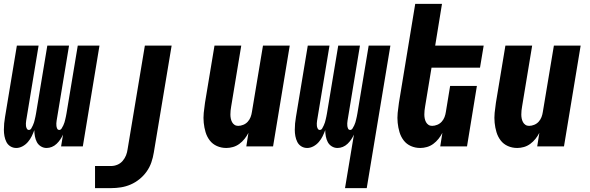

<svg xmlns="http://www.w3.org/2000/svg" viewBox="-20 -755 3040 990"><path d="M64 8Q47 8 33.5 -0.5Q20 -9 13 -23Q6 -37 3 -53Q0 -69 0 -85.5Q0 -102 1.5 -118.5Q3 -135 6 -152L67 -520H179L115 -133Q114 -126 113.5 -119Q113 -112 114 -105Q115 -98 118.5 -91.5Q122 -85 129 -85Q137 -85 141.5 -93Q146 -101 149.5 -108.5Q153 -116 155.5 -124Q158 -132 159.5 -139.5Q161 -147 163 -155Q165 -163 166 -171L224 -520H336L272 -133Q271 -126 270.5 -119Q270 -112 271 -105Q272 -98 275 -91.5Q278 -85 286 -85Q293 -85 298 -93Q303 -101 306.5 -108.5Q310 -116 312.5 -124Q315 -132 316.5 -139.5Q318 -147 320 -155Q322 -163 323 -171L381 -520H493L407 0H295L305 -61Q299 -48 291 -36Q283 -24 272 -13.5Q261 -3 247.5 2.5Q234 8 220 8Q204 8 190.5 -0.5Q177 -9 170 -22.5Q163 -36 160 -52Q157 -68 157 -84Q151 -68 143.5 -52.5Q136 -37 124 -23Q112 -9 96 -0.5Q80 8 64 8Z M470 215V101H553Q569 101 585 94.5Q601 88 612.5 74.5Q624 61 630 45.5Q636 30 638 14L727 -520H865L773 32Q769 57 760.5 82Q752 107 736.5 129Q721 151 699.5 168.5Q678 186 653.5 196.5Q629 207 603.5 211Q578 215 553 215Z M1147 8Q1121 8 1098.5 -2Q1076 -12 1061.5 -31Q1047 -50 1040 -73.5Q1033 -97 1030.5 -122Q1028 -147 1030.5 -173Q1033 -199 1037 -225L1086 -520H1224L1172 -206Q1170 -195 1169 -185Q1168 -175 1168 -164.5Q1168 -154 1170 -144Q1172 -134 1176.5 -125.5Q1181 -117 1189 -111.5Q1197 -106 1208 -106Q1221 -106 1234.5 -111.5Q1248 -117 1257.5 -127.5Q1267 -138 1272 -151Q1277 -164 1279 -178L1336 -520H1474L1388 0H1250L1261 -70Q1253 -54 1241 -39Q1229 -24 1214 -13Q1199 -2 1181.5 3Q1164 8 1147 8Z M1759 215 1805 -61Q1799 -48 1791 -36Q1783 -24 1772 -13.5Q1761 -3 1747.5 2.5Q1734 8 1720 8Q1704 8 1690.5 -0.5Q1677 -9 1670 -22.5Q1663 -36 1660 -52Q1657 -68 1657 -84Q1651 -68 1643.5 -52.5Q1636 -37 1624 -23Q1612 -9 1596 -0.5Q1580 8 1564 8Q1547 8 1533.5 -0.5Q1520 -9 1513 -23Q1506 -37 1503 -53Q1500 -69 1500 -85.5Q1500 -102 1501.5 -118.5Q1503 -135 1506 -152L1567 -520H1679L1615 -133Q1614 -126 1613.5 -119Q1613 -112 1614 -105Q1615 -98 1618.5 -91.5Q1622 -85 1629 -85Q1637 -85 1641.5 -93Q1646 -101 1649.5 -108.5Q1653 -116 1655.5 -124Q1658 -132 1659.5 -139.5Q1661 -147 1663 -155Q1665 -163 1666 -171L1724 -520H1836L1772 -133Q1771 -126 1770.5 -119Q1770 -112 1771 -105Q1772 -98 1775 -91.5Q1778 -85 1786 -85Q1793 -85 1798 -93Q1803 -101 1806.5 -108.5Q1810 -116 1812.5 -124Q1815 -132 1816.5 -139.5Q1818 -147 1820 -155Q1822 -163 1823 -171L1881 -520H1993L1871 215Z M2147 8Q2121 8 2098.5 -2Q2076 -12 2061.5 -31Q2047 -50 2040 -73.5Q2033 -97 2030.5 -122Q2028 -147 2030.5 -173Q2033 -199 2037 -225L2121 -735H2259L2224 -520H2474L2455 -406H2205L2172 -206Q2170 -195 2169 -185Q2168 -175 2168 -164.5Q2168 -154 2170 -144Q2172 -134 2176.5 -125.5Q2181 -117 2189 -111.5Q2197 -106 2208 -106Q2221 -106 2234.5 -111.5Q2248 -117 2257.5 -127.5Q2267 -138 2272 -151Q2277 -164 2279 -178L2301 -312H2439L2388 0H2250L2261 -70Q2253 -54 2241 -39Q2229 -24 2214 -13Q2199 -2 2181.5 3Q2164 8 2147 8Z M2647 8Q2621 8 2598.5 -2Q2576 -12 2561.5 -31Q2547 -50 2540 -73.5Q2533 -97 2530.5 -122Q2528 -147 2530.5 -173Q2533 -199 2537 -225L2586 -520H2724L2672 -206Q2670 -195 2669 -185Q2668 -175 2668 -164.5Q2668 -154 2670 -144Q2672 -134 2676.5 -125.5Q2681 -117 2689 -111.5Q2697 -106 2708 -106Q2721 -106 2734.5 -111.5Q2748 -117 2757.5 -127.5Q2767 -138 2772 -151Q2777 -164 2779 -178L2836 -520H2974L2888 0H2750L2761 -70Q2753 -54 2741 -39Q2729 -24 2714 -13Q2699 -2 2681.5 3Q2664 8 2647 8Z"/></svg>

Font: Iosevka Term Curly Heavy
Style: Italic
Weight: 900
Italic angle: -9°
Designer: Belleve Invis
Foundry: Belleve Invis
Version: Version 32.3.0